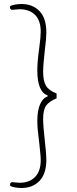

<svg xmlns="http://www.w3.org/2000/svg" viewBox="-20 -766 382 957"><path d="M32 161Q30 160 30 154Q30 145 39 142Q72 145 77 145Q127 145 155 116Q183 87 183 32Q183 16 180 -10.5Q177 -37 176 -50Q166 -124 166 -162Q166 -216 180 -247Q194 -278 217 -285V-291Q166 -308 166 -416Q166 -460 176 -530Q183 -583 183 -608Q183 -663 155 -691.5Q127 -720 77 -720Q72 -720 39 -717Q32 -719 30 -726Q28 -733 32 -736Q35 -739 52 -742.5Q69 -746 87 -746Q143 -746 177 -710.5Q211 -675 211 -604Q211 -574 204 -521Q195 -442 195 -408Q195 -363 209 -339Q223 -315 262 -300V-276Q224 -260 209.5 -239Q195 -218 195 -172Q195 -139 204 -58Q211 0 211 30Q211 100 177 135.5Q143 171 87 171Q69 171 52 167.5Q35 164 32 161Z"/></svg>

Font: Arima Madurai Thin
Style: Regular
Weight: 250
Designer: Joana Correia and Natanael Gama
Foundry: NDISCOVER
Version: Version 1.020; ttfautohint (v1.5) -l 7 -r 28 -G 50 -x 13 -D 